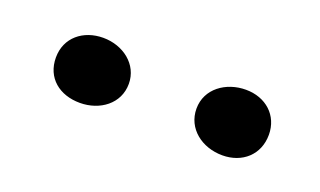

<svg xmlns="http://www.w3.org/2000/svg" viewBox="-32 -838 574 344"><g transform="rotate(20 255.5 -666.5)"><path d="M124 -605C162 -605 195 -629 195 -667C195 -704 162 -729 124 -729C86 -729 56 -705 56 -667C56 -628 85 -605 124 -605ZM396 -604C434 -604 462 -629 462 -667C462 -704 434 -729 396 -729C358 -729 324 -705 324 -667C324 -629 357 -604 396 -604Z"/></g></svg>

Font: Asimov
Style: EdgeWide
Weight: 500
Designer: Google
Version: Version 2.000980: 2014